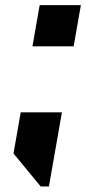

<svg xmlns="http://www.w3.org/2000/svg" viewBox="-20 -582 327 728"><path d="M58.6 -156.2H214.8L165.5 125H134.3L31.2 0ZM259.3 -406.2H103L130.4 -562.5H286.6Z"/></svg>

Font: Signwood
Style: Italic
Weight: 400
Italic angle: -10°
Designer: GGBotNet
Foundry: GGBotNet
Version: 0.95